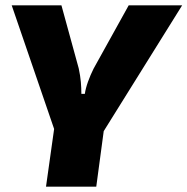

<svg xmlns="http://www.w3.org/2000/svg" viewBox="-20 -517 705 722"><path d="M665 -497 367 -19H188L24 -497H211L276 -260Q282 -232 284 -209Q286 -186 286 -164H299Q302 -185 311 -210Q320 -235 332 -259L464 -497ZM384 -128 342 185H153L197 -128Z"/></svg>

Font: Exo 2 ExtraBold
Style: Italic
Weight: 800
Italic angle: -8°
Designer: Natanael Gama
Foundry: Natanael Gama
Version: Version 2.010